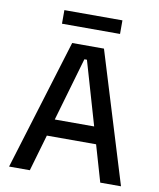

<svg xmlns="http://www.w3.org/2000/svg" viewBox="-87 -856 764 925"><g transform="rotate(10 295.0 -394.0)"><path d="M21 0 217 -639H372.5L568.5 0H467L301 -572H288.5L122.5 0ZM149 -178.5V-261.5H439.5V-178.5ZM152.5 -722V-788.5H436.5V-722Z"/></g></svg>

Font: Anek Latin Medium Medium
Style: Regular
Weight: 500
Version: Version 1.003